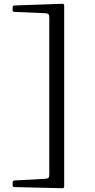

<svg xmlns="http://www.w3.org/2000/svg" viewBox="-20 -863 503 1017"><path d="M47 -809Q47 -800 57 -800L220 -793Q232 -792 236.5 -788Q241 -784 241 -772V63Q241 75 236.5 79Q232 83 220 84L56 93Q47 94 47 104V119Q47 128 57 128L311 134Q320 134 320 124V-834Q320 -843 310 -843L56 -834Q47 -834 47 -824Z"/></svg>

Font: Hahmlet
Style: Regular
Weight: 400
Designer: Minjoo Ham & Mark Frömberg
Foundry: hypertype
Version: Version 1.001; ttfautohint (v1.8.3)